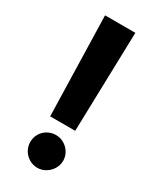

<svg xmlns="http://www.w3.org/2000/svg" viewBox="-186 -763 679 828"><g transform="rotate(30 153.5 -349.0)"><path d="M215.4 -211.4H90.8L77.9 -707H228.8ZM71.5 -73.6Q71.5 -95.2 82.3 -114Q93.1 -132.8 112.2 -143.6Q131.2 -154.4 153.4 -154.4Q174.9 -154.4 193.7 -143.6Q212.5 -132.8 223.9 -114Q235.2 -95.2 235.2 -73.6Q235.2 -51.5 223.9 -32.7Q212.5 -13.9 193.7 -2.7Q174.9 8.6 153.4 8.6Q131.2 8.6 112.2 -2.7Q93.1 -13.9 82.3 -32.7Q71.5 -51.5 71.5 -73.6Z"/></g></svg>

Font: Pretendard JP Variable
Style: Regular
Weight: 400
Designer: Base glyphs from Inter by Rasmus Andersson; Hangul glyphs from Noto Sans CJK(Source Han Sans) by Jang Soo-young and Kang
Foundry: Kil Hyung-jin
Version: Version 1.307;Glyphs 3.2 (3192)